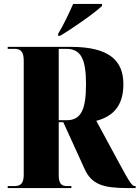

<svg xmlns="http://www.w3.org/2000/svg" viewBox="-20 -951 706 971"><path d="M274 -780V-770H284C347 -807 460 -886 496 -921V-931H350C330 -886 299 -820 274 -780ZM19 0H341V-10H320C290 -10 277 -22 277 -67V-333H300L409 -94C444 -19 502 0 621 0H666V-10H664C650 -10 642 -15 580 -131L467 -340C547 -361 604 -411 604 -525C604 -642 536 -714 338 -714H19V-704H53C82 -704 100 -692 100 -646V-67C100 -22 83 -10 53 -10H19ZM317 -343H277V-704H315C388 -704 415 -655 415 -525C415 -395 389 -343 317 -343Z"/></svg>

Font: Noto Serif Display Condensed Black
Style: Regular
Weight: 900
Width: 3
Designer: Monotype Design Team
Foundry: Monotype Imaging Inc.
Version: Version 2.009